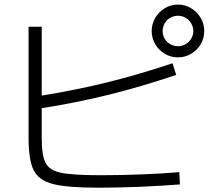

<svg xmlns="http://www.w3.org/2000/svg" viewBox="-20 -830 978 856"><path d="M107.4 -215.8V-710.9H166V-403.8Q321.3 -429.2 458.3 -462.9Q595.2 -496.6 749 -547.9L765.6 -496.1Q610.8 -443.8 465.1 -407.7Q319.3 -371.6 166 -347.7V-214.8Q166 -136.2 183.3 -103.3Q200.7 -70.3 252.9 -59.6Q305.2 -48.8 429.7 -48.8Q518.6 -48.8 612.5 -52.5Q706.5 -56.2 779.3 -62.5L782.2 -7.8Q705.6 -1.5 605.2 2.7Q504.9 6.8 418.9 6.8Q279.8 6.8 216.3 -9.5Q152.8 -25.9 130.1 -71Q107.4 -116.2 107.4 -215.8ZM656.2 -691.4Q656.2 -723.1 672.1 -750.2Q688 -777.3 714.8 -793.5Q741.7 -809.6 773.4 -809.6Q805.2 -809.6 832 -793.5Q858.9 -777.3 874.8 -750.2Q890.6 -723.1 890.6 -691.4Q890.6 -659.7 874.8 -632.8Q858.9 -606 832 -590.1Q805.2 -574.2 773.4 -574.2Q741.7 -574.2 714.8 -590.1Q688 -606 672.1 -632.8Q656.2 -659.7 656.2 -691.4ZM841.8 -691.4Q841.8 -710 832.5 -725.8Q823.2 -741.7 807.4 -750.7Q791.5 -759.8 773.4 -759.8Q754.9 -759.8 739 -750.7Q723.1 -741.7 714.1 -725.8Q705.1 -710 705.1 -691.4Q705.1 -673.3 714.1 -657.7Q723.1 -642.1 739 -633.1Q754.9 -624 773.4 -624Q791.5 -624 807.4 -633.1Q823.2 -642.1 832.5 -657.7Q841.8 -673.3 841.8 -691.4Z"/></svg>

Font: Pretendard Light
Style: Regular
Weight: 300
Designer: Base glyphs from Inter by Rasmus Andersson; Hangeul glyphs from Noto Sans CJK(Source Han Sans) by Jang Soo-young and Kan
Foundry: Kil Hyung-jin
Version: Version 1.309